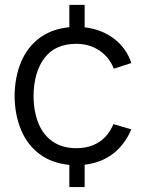

<svg xmlns="http://www.w3.org/2000/svg" viewBox="-20 -740 594 790"><path d="M265.3 -61.7Q194 -68.2 143.7 -105.4Q93.3 -142.7 67.2 -204.2Q41 -265.8 40 -345Q41 -425 67.5 -486.6Q94 -548.2 144.2 -584.8Q194.5 -621.5 265.3 -628V-720H328.3V-627.7Q398 -619.5 449 -580.9Q500 -542.3 520.3 -480.7L448.3 -457.3Q429.3 -505.5 388.3 -532.6Q347.3 -559.7 294 -559.7Q207.7 -559.7 163.3 -501.7Q119 -443.7 118 -345Q118.7 -279.5 138.7 -231.3Q158.7 -183.2 198 -156.8Q237.3 -130.3 294 -130.3Q348.7 -130.3 387.4 -155.5Q426.2 -180.7 446.7 -229.3L520.3 -207.7Q492.8 -143.8 444.1 -106.8Q395.3 -69.8 328.3 -62.3V29.7H265.3Z"/></svg>

Font: Manrope
Style: Regular
Weight: 400
Designer: Mikhail Sharanda
Foundry: Mikhail Sharanda
Version: Version 4.503